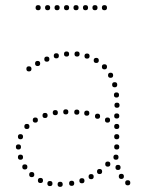

<svg xmlns="http://www.w3.org/2000/svg" viewBox="-20 -724 572 750"><path d="M200 -496Q190 -496 190 -506Q190 -516 200 -516Q210 -516 210 -506Q210 -496 200 -496ZM240 -503Q230 -503 230 -513Q230 -523 240 -523Q250 -523 250 -513Q250 -503 240 -503ZM281 -503Q271 -503 271 -513Q271 -523 281 -523Q291 -523 291 -513Q291 -503 281 -503ZM320 -495Q310 -495 310 -505Q310 -515 320 -515Q330 -515 330 -505Q330 -495 320 -495ZM127 -466Q117 -466 117 -476Q117 -486 127 -486Q137 -486 137 -476Q137 -466 127 -466ZM356 -478Q346 -478 346 -488Q346 -498 356 -498Q366 -498 366 -488Q366 -478 356 -478ZM388 -453Q378 -453 378 -463Q378 -473 388 -473Q398 -473 398 -463Q398 -453 388 -453ZM412 -420Q402 -420 402 -430Q402 -440 412 -440Q422 -440 422 -430Q422 -420 412 -420ZM428 -383Q418 -383 418 -393Q418 -403 428 -403Q438 -403 438 -393Q438 -383 428 -383ZM435 -343Q425 -343 425 -353Q425 -363 435 -363Q445 -363 445 -353Q445 -343 435 -343ZM437 -303Q427 -303 427 -313Q427 -323 437 -323Q447 -323 447 -313Q447 -303 437 -303ZM156 -263Q146 -263 146 -273Q146 -283 156 -283Q166 -283 166 -273Q166 -263 156 -263ZM196 -274Q186 -274 186 -284Q186 -294 196 -294Q206 -294 206 -284Q206 -274 196 -274ZM361 -260Q351 -260 351 -270Q351 -280 361 -280Q371 -280 371 -270Q371 -260 361 -260ZM400 -245Q390 -245 390 -255Q390 -265 400 -265Q410 -265 410 -255Q410 -245 400 -245ZM436 -261Q426 -261 426 -271Q426 -281 436 -281Q446 -281 446 -271Q446 -261 436 -261ZM85 -220Q75 -220 75 -230Q75 -240 85 -240Q95 -240 95 -230Q95 -220 85 -220ZM436 -220Q426 -220 426 -230Q426 -240 436 -240Q446 -240 446 -230Q446 -220 436 -220ZM60 -180Q50 -180 50 -190Q50 -200 60 -200Q70 -200 70 -190Q70 -180 60 -180ZM436 -180Q426 -180 426 -190Q426 -200 436 -200Q446 -200 446 -190Q446 -180 436 -180ZM436 -140Q426 -140 426 -150Q426 -160 436 -160Q446 -160 446 -150Q446 -140 436 -140ZM60 -100Q50 -100 50 -110Q50 -120 60 -120Q70 -120 70 -110Q70 -100 60 -100ZM433 -100Q423 -100 423 -110Q423 -120 433 -120Q443 -120 443 -110Q443 -100 433 -100ZM77 -62Q67 -62 67 -72Q67 -82 77 -82Q87 -82 87 -72Q87 -62 77 -62ZM401 -73Q391 -73 391 -83Q391 -93 401 -93Q411 -93 411 -83Q411 -73 401 -73ZM441 -60Q431 -60 431 -70Q431 -80 441 -80Q451 -80 451 -70Q451 -60 441 -60ZM104 -32Q94 -32 94 -42Q94 -52 104 -52Q114 -52 114 -42Q114 -32 104 -32ZM336 -24Q326 -24 326 -34Q326 -44 336 -44Q346 -44 346 -34Q346 -24 336 -24ZM369 -44Q359 -44 359 -54Q359 -64 369 -64Q379 -64 379 -54Q379 -44 369 -44ZM454 -25Q444 -25 444 -35Q444 -45 454 -45Q464 -45 464 -35Q464 -25 454 -25ZM163 -483Q153 -483 153 -493Q153 -503 163 -503Q173 -503 173 -493Q173 -483 163 -483ZM93 -445Q83 -445 83 -455Q83 -465 93 -465Q103 -465 103 -455Q103 -445 93 -445ZM479 0Q469 0 469 -10Q469 -20 479 -20Q489 -20 489 -10Q489 0 479 0ZM52 -140Q42 -140 42 -150Q42 -160 52 -160Q62 -160 62 -150Q62 -140 52 -140ZM319 -272Q309 -272 309 -282Q309 -292 319 -292Q329 -292 329 -282Q329 -272 319 -272ZM280 -276Q270 -276 270 -286Q270 -296 280 -296Q290 -296 290 -286Q290 -276 280 -276ZM237 -277Q227 -277 227 -287Q227 -297 237 -297Q247 -297 247 -287Q247 -277 237 -277ZM118 -245Q108 -245 108 -255Q108 -265 118 -265Q128 -265 128 -255Q128 -245 118 -245ZM138 -9Q128 -9 128 -19Q128 -29 138 -29Q148 -29 148 -19Q148 -9 138 -9ZM175 3Q165 3 165 -7Q165 -17 175 -17Q185 -17 185 -7Q185 3 175 3ZM215 6Q205 6 205 -4Q205 -14 215 -14Q225 -14 225 -4Q225 6 215 6ZM260 2Q250 2 250 -8Q250 -18 260 -18Q270 -18 270 -8Q270 2 260 2ZM300 -8Q290 -8 290 -18Q290 -28 300 -28Q310 -28 310 -18Q310 -8 300 -8ZM129 -684Q119 -684 119 -694Q119 -704 129 -704Q139 -704 139 -694Q139 -684 129 -684ZM166 -684Q156 -684 156 -694Q156 -704 166 -704Q176 -704 176 -694Q176 -684 166 -684ZM203 -684Q193 -684 193 -694Q193 -704 203 -704Q213 -704 213 -694Q213 -684 203 -684ZM240 -684Q230 -684 230 -694Q230 -704 240 -704Q250 -704 250 -694Q250 -684 240 -684ZM277 -684Q267 -684 267 -694Q267 -704 277 -704Q287 -704 287 -694Q287 -684 277 -684ZM314 -684Q304 -684 304 -694Q304 -704 314 -704Q324 -704 324 -694Q324 -684 314 -684ZM351 -684Q341 -684 341 -694Q341 -704 351 -704Q361 -704 361 -694Q361 -684 351 -684ZM388 -684Q378 -684 378 -694Q378 -704 388 -704Q398 -704 398 -694Q398 -684 388 -684Z"/></svg>

Font: Raleway Dots
Style: Regular
Weight: 400
Designer: Matt McInerney, Pablo Impallari, Rodrigo Fuenzalida, Brenda Gallo
Foundry: Matt McInerney, Pablo Impallari, Rodrigo Fuenzalida, Brenda Gallo
Version: Version 1.000